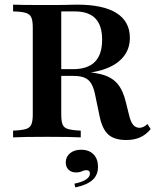

<svg xmlns="http://www.w3.org/2000/svg" viewBox="-20 -591 668 826"><path d="M36.3 0V-29Q73.4 -30.6 91.1 -35.9Q108.9 -41.1 114.9 -55.6Q121 -70.2 121 -98.4V-472.6Q121 -501.6 114.9 -515.7Q108.9 -529.8 91.1 -535.5Q73.4 -541.1 36.3 -541.9V-571Q51.6 -570.2 85.5 -569.8Q119.4 -569.4 168.5 -569.4Q196 -569.4 217.7 -569.4Q239.5 -569.4 256.9 -569.8Q274.2 -570.2 287.9 -570.6Q301.6 -571 312.1 -571Q424.2 -571 481.5 -534.7Q538.7 -498.4 538.7 -428.2Q538.7 -379.8 509.7 -345.2Q480.6 -310.5 426.2 -292.3Q371.8 -274.2 294.4 -274.2H187.9V-293.5H294.4Q357.3 -293.5 388.3 -325Q419.4 -356.5 419.4 -420.2Q419.4 -481.5 390.3 -511.7Q361.3 -541.9 301.6 -541.9H243.5V-98.4Q243.5 -70.2 249.2 -55.6Q254.8 -41.1 273 -35.9Q291.1 -30.6 327.4 -29V0Q287.1 -2.4 183.1 -2.4Q76.6 -2.4 36.3 0ZM523.4 11.3Q471.8 11.3 445.6 -12.5Q419.4 -36.3 408.1 -92.7L390.3 -178.2Q383.9 -212.1 373 -230.6Q362.1 -249.2 343.5 -256.9Q325 -264.5 295.2 -264.5H194.4V-283.9H287.9Q365.3 -283.9 412.5 -272.2Q459.7 -260.5 484.7 -231.5Q509.7 -202.4 521.8 -150L534.7 -98.4Q541.9 -66.9 552.8 -54Q563.7 -41.1 581.5 -41.1Q590.3 -41.9 598 -45.6Q605.6 -49.2 614.5 -57.3L628.2 -35.5Q608.1 -11.3 582.7 0Q557.3 11.3 523.4 11.3ZM304 215.3 300 199.2Q332.3 192.7 349.6 181.5Q366.9 170.2 366.9 155.6Q366.9 141.1 351.6 141.1Q341.1 141.1 331.9 146Q322.6 150.8 306.5 150.8Q287.1 150.8 275 139.1Q262.9 127.4 262.9 108.1Q262.9 83.9 281 68.5Q299.2 53.2 329 53.2Q362.9 53.2 382.3 73Q401.6 92.7 401.6 126.6Q401.6 162.1 377.8 183.5Q354 204.8 304 215.3Z"/></svg>

Font: Playfair
Style: Bold
Weight: 700
Designer: Claus Eggers Sørensen
Foundry: Claus Eggers Sørensen
Version: Version 2.001;gftools[0.9.30]